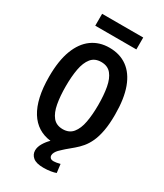

<svg xmlns="http://www.w3.org/2000/svg" viewBox="-256 -973 1073 1258"><g transform="rotate(30 280.0 -344.0)"><path d="M296 189Q242 189 217.5 168.5Q193 148 193 117Q193 91 209.5 63Q226 35 249 13Q197 7 156.5 -18.5Q116 -44 88 -89Q60 -134 45.5 -198.5Q31 -263 31 -347Q31 -468 61.5 -548Q92 -628 148 -668.5Q204 -709 280 -709Q359 -709 415 -668.5Q471 -628 500.5 -548Q530 -468 530 -347Q530 -276 520.5 -224.5Q511 -173 494.5 -137Q478 -101 456.5 -75.5Q435 -50 410.5 -29.5Q386 -9 361 12Q355 18 344.5 27Q334 36 324 46.5Q314 57 307.5 69Q301 81 301 92Q301 103 308.5 111Q316 119 334 119Q343 119 354.5 117Q366 115 382 111L390 175Q375 181 350 185Q325 189 296 189ZM280 -93Q328 -93 355 -126Q382 -159 392.5 -216.5Q403 -274 403 -347Q403 -422 392.5 -479Q382 -536 355.5 -568.5Q329 -601 280 -601Q231 -601 204.5 -568Q178 -535 167.5 -478Q157 -421 157 -347Q157 -273 167.5 -215.5Q178 -158 204.5 -125.5Q231 -93 280 -93ZM126 -787V-877H437V-787Z"/></g></svg>

Font: Ubuntu Sans Mono SemiBold
Style: Regular
Weight: 600
Monospace: yes
Designer: Dalton Maag Ltd
Foundry: Dalton Maag Ltd
Version: Version 1.006